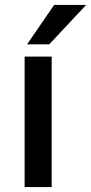

<svg xmlns="http://www.w3.org/2000/svg" viewBox="-20 -760 370 780"><path d="M80 0V-530H190V0ZM90 -580 200 -740H330L180 -580Z"/></svg>

Font: Golos Text Medium
Style: Regular
Weight: 500
Designer: A.Korolkova, Vitaly Kuzmin
Foundry: ParaType Ltd
Version: Version 2.004